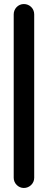

<svg xmlns="http://www.w3.org/2000/svg" viewBox="-20 -729 237 951"><path d="M47.9 -253.4V151.9C47.9 179.2 70.8 202.1 98.1 202.1C125.5 202.1 149.4 180.2 149.4 151.9V-658.2C149.4 -687.5 126 -709 98.1 -709C69.8 -709 47.9 -685.5 47.9 -658.2Z"/></svg>

Font: LOB TGL 0-17
Style: Regular
Weight: 400
Designer: Peter Wiegel + adaptations and expanded glyphset by Studio LOB
Foundry: Peter Wiegel + adaptations and expanded glyphset by Studio LOB
Version: Version 1.003;Glyphs 3.1.2 (3151)